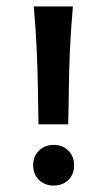

<svg xmlns="http://www.w3.org/2000/svg" viewBox="-20 -573 326 602"><path d="M100.6 -183.1Q99.6 -236.3 98.9 -291Q98.1 -345.7 95.5 -409.7Q92.8 -473.6 85.9 -552.7H208.5Q201.7 -473.6 199 -409.7Q196.3 -345.7 195.8 -291Q195.3 -236.3 193.8 -183.1ZM147.9 8.8Q120.6 8.8 102.3 -8.8Q84 -26.4 84 -54.7Q84 -83 102.3 -100.8Q120.6 -118.7 147.9 -118.7Q176.3 -118.7 194.3 -100.8Q212.4 -83 212.4 -54.7Q212.4 -26.4 194.3 -8.8Q176.3 8.8 147.9 8.8Z"/></svg>

Font: Harmattan
Style: Bold
Weight: 700
Designer: George W. Nuss III and SIL International
Foundry: SIL International
Version: Version 4.000